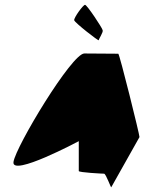

<svg xmlns="http://www.w3.org/2000/svg" viewBox="-20 -785 599 797"><path d="M36 -113C26 -49 307 -199 307 -199V-75C307 -69 405 -64 412 -64C420 -64 441 -2 442 -8L559 -216C560 -224 476 -562 471 -562C471 -562 382 -563 330 -563C278 -563 46 -178 36 -113ZM288 -701C290 -691 390 -613 390 -618C390 -624 410 -652 406 -660C404 -670 341 -765 333 -765C325 -765 286 -711 288 -701Z"/></svg>

Font: Ampere
Style: SCCndIta
Weight: 400
Version: Version 1